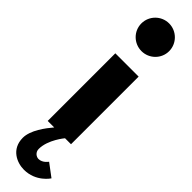

<svg xmlns="http://www.w3.org/2000/svg" viewBox="-549 -1189 1544 1544"><g transform="rotate(45 222.5 -417.0)"><path d="M226 -1246C139 -1246 68 -1175 68 -1088C68 -1001 139 -931 226 -931C313 -931 384 -1001 384 -1088C384 -1175 313 -1246 226 -1246ZM44 236C44 150 119 52 164 -1H90V-770H355V-1H287C287 -1 198 104 198 209C198 247 229 268 254 268C300 268 330 223 330 223L438 304C438 304 370 412 232 412C154 412 44 367 44 236Z"/></g></svg>

Font: Poland Can Into
Style: BigWritings
Weight: 700
Foundry: Cannot Into Space Fonts
Version: Version 0.92